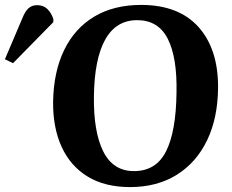

<svg xmlns="http://www.w3.org/2000/svg" viewBox="-164 -746 944 781"><path d="M52 -332Q54 -454 97 -542.5Q140 -631 219.5 -678.5Q299 -726 410 -726Q563 -726 643.5 -636Q724 -546 723 -389Q722 -266 678.5 -175.5Q635 -85 555 -35Q475 15 365 15Q263 15 193 -27.5Q123 -70 87 -148Q51 -226 52 -332ZM218 -355Q216 -210 256 -130Q296 -50 381 -50Q471 -50 511.5 -130.5Q552 -211 554 -369Q557 -512 518.5 -588Q480 -664 394 -664Q308 -664 264 -585Q220 -506 218 -355ZM-111 -489 -144 -505 -73 -672Q-62 -700 -48 -712.5Q-34 -725 -13 -725Q12 -725 28 -710Q44 -695 53 -669V-656Z"/></svg>

Font: Literata 36pt
Style: Bold Italic
Weight: 700
Italic angle: -2°
Designer: Latin by Veronika Burian and Jose Scaglione. Greek by Irene Vlachou. Cyrillic by Vera Evstafieva
Foundry: TypeTogether
Version: Version 3.002